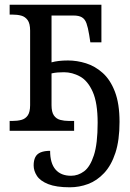

<svg xmlns="http://www.w3.org/2000/svg" viewBox="-20 -556 553 816"><path d="M277 240Q219 240 185 226.5Q151 213 137 191.5Q123 170 123 147Q123 126 130 112Q137 98 153 91.5Q169 85 193 85Q193 138 216 164.5Q239 191 282 191Q312 191 337.5 172Q363 153 379 104Q395 55 395 -34Q395 -119 374 -166Q353 -213 320 -231Q287 -249 252 -249Q238 -249 225 -248Q212 -247 199 -244V-109Q199 -80 209 -65.5Q219 -51 236 -46.5Q253 -42 273 -42H295V0H21V-42H33Q54 -42 71 -46.5Q88 -51 98 -65.5Q108 -80 108 -109V-426Q108 -456 97.5 -470.5Q87 -485 70.5 -489.5Q54 -494 33 -494H21V-536H411V-376H364L359 -408Q354 -439 347.5 -457Q341 -475 328 -482.5Q315 -490 293 -490H199V-291Q213 -295 230.5 -297Q248 -299 269 -299Q307 -299 345.5 -287Q384 -275 416.5 -246Q449 -217 468.5 -166Q488 -115 488 -38Q488 40 470.5 93.5Q453 147 422.5 179.5Q392 212 354.5 226Q317 240 277 240Z"/></svg>

Font: Noto Serif SemiCondensed
Style: Regular
Weight: 400
Width: 4
Designer: Monotype Design Team
Foundry: Monotype Imaging Inc.
Version: Version 2.013